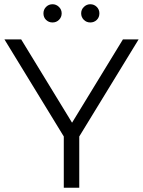

<svg xmlns="http://www.w3.org/2000/svg" viewBox="-20 -886 675 906"><path d="M354 -242V0H281V-242L1 -700H80L320 -307L560 -700H634ZM185 -823Q185 -841 197.5 -853.5Q210 -866 228 -866Q245 -866 258 -853.5Q271 -841 271 -823Q271 -805 258.5 -792.5Q246 -780 228 -780Q210 -780 197.5 -792Q185 -804 185 -823ZM363 -823Q363 -841 376 -853.5Q389 -866 406 -866Q424 -866 436.5 -853.5Q449 -841 449 -823Q449 -804 436.5 -792Q424 -780 406 -780Q388 -780 375.5 -792.5Q363 -805 363 -823Z"/></svg>

Font: Montserrat-Regular
Style: Regular
Weight: 400
Version: Version 7.200